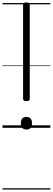

<svg xmlns="http://www.w3.org/2000/svg" viewBox="-20 -1035 428 1555"><path d="M194 -216Q167 -216 167 -235V-996Q167 -1006 173.5 -1010.5Q180 -1015 194 -1015Q221 -1015 221 -996V-235Q221 -226 215 -221Q209 -216 194 -216ZM194 14Q172 14 160.5 1Q149 -12 149 -37Q149 -63 160.5 -75.5Q172 -88 194 -88Q216 -88 227.5 -75.5Q239 -63 239 -37Q239 -12 227.5 1Q216 14 194 14ZM0 490H388V500H0ZM0 -20H388V0H0ZM0 -505H388V-500H0ZM0 -1010H388V-1000H0Z"/></svg>

Font: Playwrite ES Deco Guides
Style: Regular
Weight: 400
Designer: Veronika Burian, José Scaglione
Foundry: TypeTogether
Version: Version 1.003